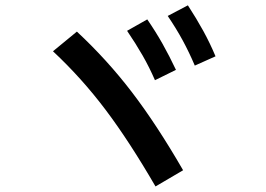

<svg xmlns="http://www.w3.org/2000/svg" viewBox="-20 -751 978 706"><path d="M174.8 -562.5 262.7 -634.8Q373.5 -531.7 464.8 -412.4Q556.2 -293 653.3 -125L551.8 -65.4Q455.6 -231.4 367.9 -347.7Q280.3 -463.9 174.8 -562.5ZM447.3 -637.7 521.5 -679.7Q552.7 -634.3 577.6 -590.1Q602.5 -545.9 627 -494.1L549.8 -456.1Q529.3 -503.4 504.4 -546.9Q479.5 -590.3 447.3 -637.7ZM596.7 -692.4 670.9 -731.4Q702.6 -682.6 727.3 -637.7Q752 -592.8 772.5 -543.9L696.3 -509.8Q675.8 -558.1 651.9 -602.3Q627.9 -646.5 596.7 -692.4Z"/></svg>

Font: Pretendard SemiBold
Style: Regular
Weight: 600
Designer: Base glyphs from Inter by Rasmus Andersson; Hangeul glyphs from Noto Sans CJK(Source Han Sans) by Jang Soo-young and Kan
Foundry: Kil Hyung-jin
Version: Version 1.309